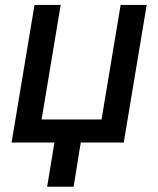

<svg xmlns="http://www.w3.org/2000/svg" viewBox="-20 -565 627 761"><path d="M561.4 -545.5H458.1L382.5 -91.6H144.9L220.5 -545.5H116.8L25.9 0H195.7L166.9 175.1H271.7L300.1 0H470.5Z"/></svg>

Font: Margiela Sans Medium
Style: Italic
Weight: 500
Italic angle: -9.39999°
Designer: Stefan Endress, Andreas Faust
Version: Version 1.100;FEAKit 1.0